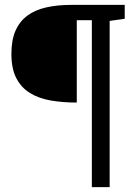

<svg xmlns="http://www.w3.org/2000/svg" viewBox="-20 -691 560 790"><path d="M431.2 79.1H357.9V-607.9H295.9V-269Q236.8 -269 187.3 -277.8Q137.7 -286.6 102.1 -309.1Q66.4 -331.5 46.6 -370.4Q26.9 -409.2 26.9 -469.2Q26.9 -526.4 43.9 -564.9Q61 -603.5 93 -627Q125 -650.4 170.4 -660.6Q215.8 -670.9 272.9 -670.9H493.2V-613.8L431.2 -605Z"/></svg>

Font: Charis SIL Eur
Style: Bold
Weight: 700
Foundry: SIL International
Version: Version 5.000